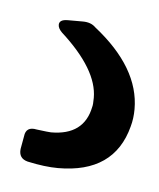

<svg xmlns="http://www.w3.org/2000/svg" viewBox="-30 -27 199 241"><g transform="rotate(5 70.0 93.0)"><path d="M12.2 181.2Q0.5 178.2 2 166L4.9 149.9Q6.3 137.2 20 140.1Q35.6 142.1 38.1 142.1Q79.6 142.1 86.9 106Q87.9 103 87.9 94.2Q87.9 58.6 41 16.1Q36.1 11.2 36.1 6.8Q36.1 0 46.9 0H65.9Q76.2 0 82 5.9Q140.1 51.8 140.1 104Q140.1 115.7 137.2 126Q121.6 186 50.8 186Q34.2 186 12.2 181.2Z"/></g></svg>

Font: Barlow
Style: Regular
Weight: 400
Designer: Jeremy Tribby
Foundry: Jeremy Tribby
Version: Version 1.101